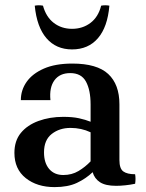

<svg xmlns="http://www.w3.org/2000/svg" viewBox="-20 -712 568 746"><path d="M192 15Q124 15 80 -20Q36 -55 36 -118Q36 -165 61 -195.5Q86 -226 129.5 -242Q173 -258 226 -258Q262 -258 287 -252.5Q312 -247 332 -239V-198Q296 -215 254 -215Q211 -215 181 -191.5Q151 -168 151 -120Q151 -79 171 -55.5Q191 -32 226 -32Q259 -32 285 -47.5Q311 -63 332 -85L340 -43Q314 -18 279 -1.5Q244 15 192 15ZM444 -307V-90Q444 -57 459 -46Q474 -35 505 -35Q508 -17 505 2Q486 6 466.5 8Q447 10 431 10Q390 10 368.5 -4Q347 -18 340 -43L332 -85V-306Q332 -362 314 -395Q296 -428 253 -428Q212 -428 191.5 -400Q171 -372 176 -323H61Q61 -362 83.5 -394Q106 -426 150.5 -445.5Q195 -465 261 -465Q357 -465 400.5 -424.5Q444 -384 444 -307ZM373 -690Q389 -693 405 -690Q398 -607 360.5 -563.5Q323 -520 260 -520Q198 -520 160.5 -563.5Q123 -607 115 -690Q131 -693 147 -690Q159 -646 189 -623Q219 -600 260 -600Q301 -600 331.5 -623Q362 -646 373 -690Z"/></svg>

Font: Poltawski Nowy SemiBold
Style: Regular
Weight: 600
Version: Version 1.001;gftools[0.9.25]